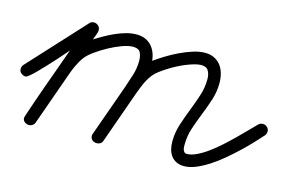

<svg xmlns="http://www.w3.org/2000/svg" viewBox="-108 -520 995 658"><g transform="rotate(15 389.5 -190.5)"><path d="M-23.9 -149.4Q-32.2 -149.4 -39.6 -155.3Q-46.9 -161.1 -46.9 -170.4Q-46.9 -179.2 -41 -186L139.6 -382.3Q145.5 -389.2 154.8 -389.2Q163.6 -389.2 170.4 -383.1Q177.2 -377 177.2 -367.7Q177.2 -363.8 176 -359.1Q174.8 -354.5 172.9 -349.6Q170.9 -344.7 169.2 -340.1Q167.5 -335.4 166 -332Q181.2 -341.3 198.2 -351.1Q215.3 -360.8 233.6 -368.9Q252 -377 270.5 -382.1Q289.1 -387.2 307.6 -387.2Q324.2 -387.2 337.4 -381.6Q350.6 -376 359.6 -366.2Q368.7 -356.4 374.3 -343Q379.9 -329.6 381.3 -313.5Q396.5 -324.7 417.5 -337.6Q438.5 -350.6 461.4 -361.6Q484.4 -372.6 507.3 -379.9Q530.3 -387.2 549.8 -387.2Q568.8 -387.2 583 -380.1Q597.2 -373 606.2 -361.1Q615.2 -349.1 619.6 -333.3Q624 -317.4 624 -299.8Q624 -268.6 614.5 -239.3Q605 -210 593.5 -181.4Q582 -152.8 572.5 -124.3Q563 -95.7 563 -65.9Q563 -62 563.2 -56.9Q563.5 -51.8 564.9 -47.1Q566.4 -42.5 569.6 -39.3Q572.8 -36.1 578.1 -36.1Q593.8 -36.1 612.8 -45.2Q631.8 -54.2 651.6 -68.6Q671.4 -83 691.4 -101.1Q711.4 -119.1 729.5 -137Q747.6 -154.8 762.7 -170.4Q777.8 -186 788.1 -196.3Q794.9 -203.1 804.7 -203.1Q813 -203.1 819.6 -196.8Q826.2 -190.4 826.2 -182.1Q826.2 -172.9 820.3 -166.5Q808.6 -153.3 791.7 -135.3Q774.9 -117.2 754.6 -98.1Q734.4 -79.1 711.9 -60.1Q689.5 -41 666.7 -26.4Q644 -11.7 621.8 -2.4Q599.6 6.8 580.1 6.8Q564 6.8 552.5 1.2Q541 -4.4 533.7 -14.2Q526.4 -23.9 522.9 -36.9Q519.5 -49.8 519.5 -64.9Q519.5 -96.2 529.1 -125.7Q538.6 -155.3 550 -184.3Q561.5 -213.4 571 -242.4Q580.6 -271.5 580.6 -301.8Q580.6 -318.8 573.7 -331.1Q566.9 -343.3 547.9 -343.3Q538.1 -343.3 524.7 -339.6Q511.2 -335.9 496.1 -329.8Q481 -323.7 465.6 -315.7Q450.2 -307.6 436.5 -298.8Q422.9 -290 411.6 -281.5Q400.4 -272.9 394 -265.1Q387.7 -257.3 382.1 -248Q376.5 -238.8 371.8 -228.5Q367.2 -218.3 363.3 -208Q359.4 -197.8 356 -188.5L291 -5.4Q288.6 1.5 283 4.9Q277.3 8.3 270.5 8.3Q261.2 8.3 254.6 2.7Q248 -2.9 248 -12.7Q248 -14.6 248.5 -16.4Q249 -18.1 249.5 -19.5L314.5 -201.7Q322.8 -226.1 330.6 -250.7Q338.4 -275.4 338.4 -301.8Q338.4 -320.3 332 -331.8Q325.7 -343.3 305.7 -343.3Q290 -343.3 267.8 -335.2Q245.6 -327.1 223.1 -314.9Q200.7 -302.7 181.2 -288.8Q161.6 -274.9 151.9 -262.7Q145.5 -254.9 139.9 -244.9Q134.3 -234.9 129.4 -224.4Q124.5 -213.9 120.6 -202.9Q116.7 -191.9 113.3 -182.6L50.3 -5.4Q47.9 1 42.2 4.6Q36.6 8.3 30.3 8.3Q21.5 8.3 14.6 2.9Q7.8 -2.4 7.8 -11.7Q7.8 -13.7 14.2 -32.5Q20.5 -51.3 29.8 -78.4Q39.1 -105.5 50.5 -137.2Q62 -168.9 72.3 -197.5Q82.5 -226.1 90.1 -247.3Q97.7 -268.6 100.1 -274.9Q95.7 -270 86.2 -259Q76.7 -248 64.2 -234.1Q51.8 -220.2 37.8 -205.3Q23.9 -190.4 11.7 -178Q-0.5 -165.5 -10.3 -157.5Q-20 -149.4 -23.9 -149.4Z"/></g></svg>

Font: Helvetia Verbundene
Style: Regular
Weight: 400
Designer: Peter Wiegel, original typeface by Carl Albert Fahrenwaldt 1901
Foundry: Peter Wiegel
Version: Version 2.000